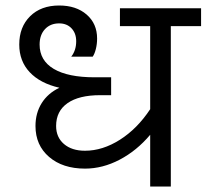

<svg xmlns="http://www.w3.org/2000/svg" viewBox="-20 -678 751 698"><path d="M384 -397V-332H344Q267 -332 225.5 -303Q184 -274 184 -220Q184 -179 212.5 -154.5Q241 -130 289 -130Q353 -130 416 -170Q479 -210 526 -281V-583H416V-648H711V-583H601V0H526V-188Q477 -130 415 -97.5Q353 -65 289 -65Q208 -65 158.5 -107.5Q109 -150 109 -220Q109 -267 131.5 -303Q154 -339 196 -359Q126 -375 88 -415.5Q50 -456 50 -516Q50 -580 89.5 -619Q129 -658 195 -658Q257 -658 295 -625Q333 -592 333 -538Q333 -518 328.5 -500Q324 -482 317 -472H239Q257 -495 257 -528Q257 -557 240 -575Q223 -593 195 -593Q163 -593 143.5 -572Q124 -551 124 -516Q124 -458 175.5 -427.5Q227 -397 324 -397Z"/></svg>

Font: Madhuban Light
Style: Regular
Weight: 300
Designer: jaikishan Patel
Foundry: MagicType
Version: Version 1.000